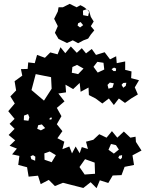

<svg xmlns="http://www.w3.org/2000/svg" viewBox="-20 -965 773 1000"><path d="M308 -13 266 4 234 -28 192 -6 178 -50 129 -45 121 -94 75 -106 81 -153 43 -161 68 -191 30 -206 59 -234 25 -262 56 -294 30 -320 56 -346 23 -386 57 -426 34 -463 64 -494 56 -542 96 -571 89 -605 124 -606 127 -640 161 -636 173 -679 214 -664 242 -692 280 -682 295 -719 320 -688 349 -723 380 -690 406 -714 428 -687 458 -710 480 -679 525 -693 553 -656 585 -672 588 -636 632 -645V-601L665 -593L663 -558L704 -547L682 -510L698 -473L663 -452L631 -429L599 -452L573 -418L547 -452L513 -426L478 -452L443 -470L441 -509L400 -487L395 -533L361 -501L321 -524L324 -484L284 -478L316 -437L276 -403L300 -360L276 -318L305 -282L279 -245L315 -227L305 -188L341 -202L355 -166L374 -202L395 -167L406 -199L438 -189L428 -227L466 -237L497 -266L535 -248L563 -282L591 -248L625 -280L659 -248L686 -253L688 -226L717 -181L670 -156L678 -106L629 -96L613 -53L567 -51L544 -12L500 -26L483 15L452 -16L414 14ZM519 -638 487 -643 467 -617 489 -587 523 -603ZM381 -627 357 -616 354 -586 387 -579 415 -608ZM585 -608 574 -613 561 -605 571 -595H583ZM246 -563 166 -579 144 -496 209 -441 249 -503ZM573 -531 552 -535 540 -523 545 -503 566 -509ZM638 -534 622 -533 613 -523 622 -508 635 -518ZM126 -371 105 -363 104 -339 128 -336 133 -354ZM248 -354 241 -351 236 -344 244 -342 250 -345ZM198 -317 179 -313 174 -294 193 -286 215 -298ZM584 -209 558 -215 545 -185 573 -165 599 -186ZM271 -157 239 -176 211 -166 212 -133 249 -120ZM616 -157 601 -154 596 -143 607 -135 615 -143ZM152 -157 139 -151 143 -136 163 -128 164 -149ZM473 -118 423 -136 394 -95 421 -56 475 -60ZM285 -762 266 -794 281 -829 262 -867 281 -905 285 -927H307L343 -945L379 -927L399 -938L419 -927L431 -917L412 -910L413 -886L439 -881L444 -903L434 -916L431 -917L432 -918L434 -916L444 -908L453 -877L468 -853L453 -829L471 -807L453 -785L439 -764L415 -755L387 -740L359 -755L329 -741ZM400 -850 387 -844 384 -832 397 -822 413 -834Z"/></svg>

Font: Rubik Gemstones
Style: Regular
Weight: 400
Designer: Hubert and Fischer, NaN
Foundry: Hubert and Fischer, NaN
Version: Version 2.200